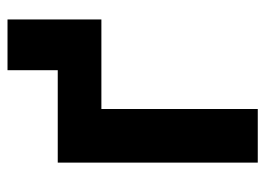

<svg xmlns="http://www.w3.org/2000/svg" viewBox="-120 -604 723 524"><g transform="rotate(-90 242.0 -341.5)"><path d="M451.4 -683V-426.8H312.9V-683ZM433.6 -545.9V-426.8H207V0H60.7V-545.9Z"/></g></svg>

Font: Inter V
Style: 
Weight: 400
Designer: Rasmus Andersson
Foundry: rsms
Version: Version 4.000;git-a3f224843